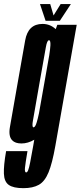

<svg xmlns="http://www.w3.org/2000/svg" viewBox="-76 -726 410 975"><path d="M42.5 229.5Q-8 229.5 -31.2 213.2Q-54.5 197 -56.2 156.2Q-58 115.5 -45 41.5H63.5Q53 103 50.8 126.2Q48.5 149.5 57 149.5Q62.5 149.5 67 138.5Q71.5 127.5 77.2 98.5Q83 69.5 92.5 15.5L98 -16.5Q66 2.5 33 2.5Q1 2.5 -14 -13.5Q-34 -34 -25.5 -81.5Q-10.5 -165.5 13 -301Q37 -437 51.8 -520.8Q66.5 -604.5 140 -604.5Q178.5 -604.5 207 -578L215 -600H313.5L205 15Q189.5 103 170.5 149.2Q151.5 195.5 121.2 212.5Q91 229.5 42.5 229.5ZM174 -445Q179 -477 180 -496Q181 -519 174.5 -521.5Q173.5 -521.5 172.5 -521.5Q163 -521.5 156.8 -486Q150.5 -450.5 124 -301Q97.5 -150.5 91.5 -115Q85.5 -83 93 -79.5Q93.5 -79.5 94.5 -79.5Q103 -79.5 110.5 -105Q116 -122.5 122 -151.5ZM155.5 -620.5 127 -705.5H179L196 -647.5L232 -705.5H284L228 -620.5Z"/></svg>

Font: Anybody UltraCondensed SemiBold
Style: Italic
Weight: 600
Width: 1
Italic angle: -10°
Designer: Tyler Finck
Foundry: Etcetera Type Company
Version: Version 1.010; ttfautohint (v1.8.3) -l 8 -r 50 -G 200 -x 14 